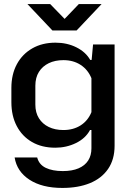

<svg xmlns="http://www.w3.org/2000/svg" viewBox="-20 -748 637 945"><path d="M287 177Q187 177 125 136.5Q63 96 52 27H163Q172 62 205 78Q238 94 289 94Q335 94 366.5 80.5Q398 67 414 42Q430 17 430 -18V-108H423Q401 -67 354 -44Q307 -21 252 -21Q186 -21 137.5 -49Q89 -77 62.5 -127.5Q36 -178 36 -245V-315Q36 -382 63 -432Q90 -482 139 -510Q188 -538 253 -538Q310 -538 356 -515Q402 -492 424 -453H431L438 -529H544V-31Q544 37 512 83.5Q480 130 422.5 153.5Q365 177 287 177ZM292 -108Q341 -108 377 -131Q413 -154 430 -196V-363Q413 -405 377 -428.5Q341 -452 292 -452Q251 -452 220 -437Q189 -422 171.5 -394Q154 -366 154 -326V-233Q154 -194 171.5 -166Q189 -138 220 -123Q251 -108 292 -108ZM238 -598 115 -728H227L298 -655L368 -728H480L357 -598Z"/></svg>

Font: Hubot Sans Medium
Style: Regular
Weight: 500
Designer: Deni Anggara
Foundry: GitHub, Inc., Subsidiary of Microsoft Corporation
Version: Version 2.000